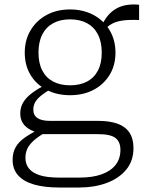

<svg xmlns="http://www.w3.org/2000/svg" viewBox="-20 -589 662 853"><path d="M598 -500Q555 -502 526 -498Q497 -494 477.5 -483.5Q458 -473 441 -452L427 -464Q439 -493 454.5 -513.5Q470 -534 491 -547.5Q512 -561 538.5 -566Q565 -571 598 -568ZM291 -166Q233 -166 187.5 -189.5Q142 -213 116 -255.5Q90 -298 90 -355Q90 -412 116.5 -455.5Q143 -499 188 -523Q233 -547 291 -547Q349 -547 394.5 -523Q440 -499 466.5 -455.5Q493 -412 493 -355Q493 -298 466.5 -255.5Q440 -213 395 -189.5Q350 -166 291 -166ZM291 -210Q335 -210 366.5 -226.5Q398 -243 415 -275.5Q432 -308 432 -355Q432 -403 415 -436Q398 -469 366.5 -486Q335 -503 291 -503Q248 -503 216.5 -486Q185 -469 168 -436Q151 -403 151 -355Q151 -308 168 -275.5Q185 -243 216.5 -226.5Q248 -210 291 -210ZM241 244Q178 244 132 231Q86 218 61 190.5Q36 163 36 121Q36 89 49.5 65Q63 41 92 21Q121 1 165 -20L186 -3Q152 16 131.5 34Q111 52 102 70.5Q93 89 93 113Q93 140 108.5 159.5Q124 179 156.5 189.5Q189 200 243 200H333Q391 200 431.5 185.5Q472 171 493.5 143.5Q515 116 515 77Q515 41 493 24Q471 7 416 7H166V6Q137 -1 115 -12.5Q93 -24 81.5 -42Q70 -60 70 -85Q70 -113 84 -135.5Q98 -158 124 -177Q150 -196 185 -214L205 -193Q181 -179 163.5 -165Q146 -151 137 -136Q128 -121 128 -102Q128 -77 146.5 -64.5Q165 -52 202 -52H417Q467 -52 502 -39.5Q537 -27 555 0Q573 27 573 69Q573 126 540.5 165Q508 204 453.5 224Q399 244 334 244Z"/></svg>

Font: Roboto Serif 20pt ExtraLight
Style: Regular
Weight: 250
Version: Version 1.008